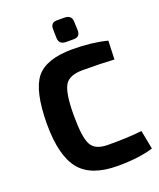

<svg xmlns="http://www.w3.org/2000/svg" viewBox="-162 -985 907 1095"><g transform="rotate(-20 291.5 -437.5)"><path d="M362 -887Q408 -887 408 -844L410 -791Q409 -753 372 -753H326Q281 -753 281 -797L280 -849Q280 -887 318 -887ZM577 -15Q491 12 361 12Q201 12 132 -72Q62 -157 62 -351Q63 -551 124 -627Q185 -702 345 -702Q460 -702 554 -678L550 -565Q468 -570 358 -570Q279 -570 252 -528Q222 -481 223 -339Q223 -210 248 -165Q273 -120 348 -120Q467 -119 555 -129Z"/></g></svg>

Font: Taylor Sans Bold LRS
Style: Bold
Weight: 700
Italic angle: -8°
Designer: Natanael Gama
Version: Version 1.001 September 8, 2015